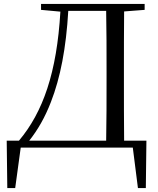

<svg xmlns="http://www.w3.org/2000/svg" viewBox="-20 -748 801 973"><path d="M517 0H653L679 205H719L722 -35H609C608 -135 608 -238 608 -354V-385C608 -491 608 -591 609 -690L713 -698V-728H188V-698L286 -689C268 -380 198 -180 76 -35H14L17 205H57L85 0ZM518 -35H128C171 -89 208 -153 238 -231C286 -354 315 -504 326 -693H518C520 -594 520 -491 520 -385V-354C520 -237 520 -135 518 -35Z"/></svg>

Font: Source Han Serif CN
Style: Regular
Weight: 400
Designer: Ryoko NISHIZUKA 西塚涼子 (kana & ideographs); Frank Grießhammer (Latin, Greek & Cyrillic); Wenlong ZHANG 张文龙 (bopomofo); San
Foundry: Adobe
Version: Version 2.003;hotconv 1.1.1;makeotfexe 2.6.0